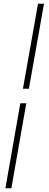

<svg xmlns="http://www.w3.org/2000/svg" viewBox="-20 -758 264 1030"><path d="M9 252 89 -204H121L41 252ZM103 -282 184 -738H216L135 -282Z"/></svg>

Font: Celebes Thin
Style: Italic
Weight: 250
Italic angle: -10°
Designer: Anugrah Pasau
Foundry: Lafontype
Version: Version 1.000; ttfautohint (v1.8.4)